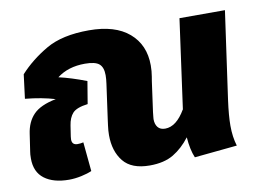

<svg xmlns="http://www.w3.org/2000/svg" viewBox="-69 -689 1098 811"><g transform="rotate(-10 480.5 -283.5)"><path d="M876 -86Q876 -38 888 1L705 19Q690 -16 686 -70Q654 -28 614 -4Q574 20 512 20Q434 20 399 -23.5Q364 -67 364 -136Q364 -156 367 -177L370 -200L391 -351Q394 -372 394 -388Q394 -422 377 -436.5Q360 -451 316 -451Q244 -451 196 -414Q249 -402 314 -377L298 -281Q250 -275 233 -256.5Q216 -238 211 -204L204 -158Q203 -153 203 -146Q203 -122 227 -122Q240 -122 252 -125L264 0Q247 8 219 14Q191 20 166 20Q99 20 60.5 -9Q22 -38 22 -96Q22 -115 24 -125L35 -199Q42 -250 72 -281Q102 -312 169 -325Q113 -342 41 -349L54 -452Q103 -506 172.5 -546.5Q242 -587 357 -587Q469 -587 529 -535.5Q589 -484 589 -396Q589 -371 585 -348L582 -330L564 -200L562 -181L561 -170Q561 -148 571.5 -135Q582 -122 603 -122Q651 -122 690 -189V-187L743 -571H938L885 -195Q876 -129 876 -86Z"/></g></svg>

Font: FiraGO Heavy
Style: Italic
Weight: 900
Italic angle: -8°
Designer: bBox Type GmbH
Foundry: bBox Type GmbH
Version: Version 1.001